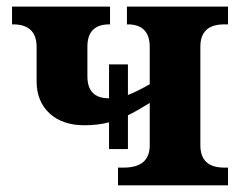

<svg xmlns="http://www.w3.org/2000/svg" viewBox="-20 -556 721 576"><path d="M334 0V-53.2H351.1Q429.2 -53.2 429.2 -120.1V-247.1Q388.7 -222.2 363.8 -210V-108.9H307.1V-189Q272.9 -180.2 233.9 -180.2Q167 -180.2 128.4 -216.1Q89.8 -252 89.8 -312V-415Q89.8 -482.9 19 -482.9H16.1V-536.1H310.1V-482.9H308.1Q242.2 -482.9 242.2 -416V-327.1Q242.2 -261.2 306.2 -261.2H307.1V-362.8H363.8V-271Q387.7 -279.8 429.2 -303.2V-415Q429.2 -482.9 362.8 -482.9H360.8V-536.1H664.1V-482.9H652.8Q581.1 -482.9 581.1 -416V-120.1Q581.1 -53.2 652.8 -53.2H664.1V0Z"/></svg>

Font: Droids
Style: b
Weight: 700
Foundry: Ascender Corporation
Version: Version 1.00 build 113